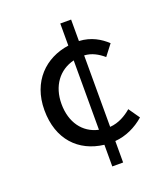

<svg xmlns="http://www.w3.org/2000/svg" viewBox="-128 -743 753 866"><g transform="rotate(-20 248.5 -310.0)"><path d="M262 33H314V-70C366 -74 415 -97 455 -132L418 -185C391 -162 356 -141 314 -138V-481C349 -479 378 -463 405 -440L445 -492C414 -521 372 -547 314 -550V-653H262V-547C149 -531 61 -448 61 -310C61 -169 143 -85 262 -71ZM143 -310C143 -396 189 -458 262 -476V-143C188 -159 143 -222 143 -310Z"/></g></svg>

Font: DAIFUKU Sans
Style: Regular
Weight: 400
Designer: Original font ‘Source Han Sans JP’ : Paul D. Hunt
Foundry: Daifuku
Version: Version 1.000